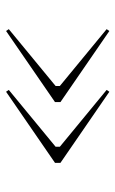

<svg xmlns="http://www.w3.org/2000/svg" viewBox="106 -626 380 632"><g transform="rotate(90 296.0 -310.0)"><path d="M282 -480 516 -319V-301L282 -140L276 -149L463 -303V-317L276 -471ZM82 -480 316 -319V-301L82 -140L76 -149L263 -303V-317L76 -471Z"/></g></svg>

Font: Kalnia Light
Style: Regular
Weight: 300
Designer: Frida Medrano
Foundry: Frida Medrano
Version: Version 1.105